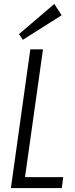

<svg xmlns="http://www.w3.org/2000/svg" viewBox="-20 -949 378 969"><path d="M92 -55H299L292 0H35L133 -700H197L100 -11ZM291 -872 95 -748 76 -777 254 -929Z"/></svg>

Font: Pathway Extreme Condensed ExtraLight
Style: Italic
Weight: 250
Width: 3
Italic angle: -8°
Version: Version 1.001;gftools[0.9.26]